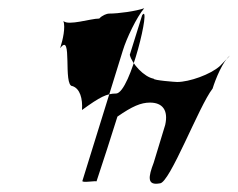

<svg xmlns="http://www.w3.org/2000/svg" viewBox="-20 -451 578 466"><path d="M134 -400C146 -388 200 -406 221 -406C228 -414 240 -418 244 -418C269 -418 310 -424 330 -431C312 -410 287 -358 278 -328L180 -12C178 -6 218 -14 214 -10C232 -64 248 -114 265 -168C301 -193 322 -202 344 -202C374 -202 389 -184 381 -148L353 -56C340 -22 336 0 368 -6C392 -6 463 -194 496 -236C503 -259 521 -303 538 -316L514 -291C491 -270 439 -252 410 -252C406 -252 352 -256 353 -260C330 -264 300 -296 295 -318L325 -414C348 -448 297 -226 262 -224C239 -224 223 -216 179 -184C181 -212 174 -236 156 -242C132 -242 157 -376 126 -334C133 -356 139 -384 134 -400Z"/></svg>

Font: Zinc
Style: Obl
Weight: 400
Version: Version 1